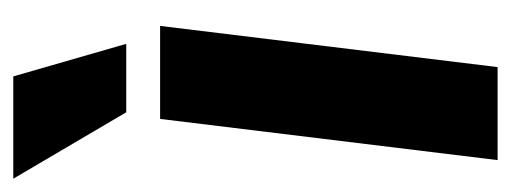

<svg xmlns="http://www.w3.org/2000/svg" viewBox="-269 -509 769 289"><g transform="rotate(-90 115.5 -364.5)"><path d="M19 0 81 -508H221L159 0ZM91 -559 -9 -729H145L194 -559Z"/></g></svg>

Font: Inclusive Sans
Style: Bold Italic
Weight: 700
Italic angle: -7°
Designer: Olivia King
Foundry: Olivia King
Version: Version 2.004